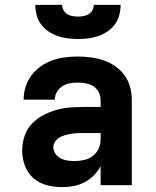

<svg xmlns="http://www.w3.org/2000/svg" viewBox="-20 -760 640 788"><path d="M235 8Q203 8 172 0Q141 -8 117 -29Q93 -50 82 -80.5Q71 -111 71 -142Q71 -171 80 -199.5Q89 -228 108.5 -249.5Q128 -271 153.5 -285Q179 -299 207 -307.5Q235 -316 264 -318.5Q293 -321 322 -321H393V-349Q393 -366 385 -381.5Q377 -397 363 -406Q349 -415 332 -418Q315 -421 298 -421Q282 -421 265.5 -418Q249 -415 235.5 -406Q222 -397 213.5 -382.5Q205 -368 205 -351H77Q77 -378 85 -403.5Q93 -429 109 -450.5Q125 -472 147 -487.5Q169 -503 194 -512Q219 -521 245.5 -524.5Q272 -528 298 -528Q325 -528 352 -524.5Q379 -521 404.5 -512.5Q430 -504 452.5 -488.5Q475 -473 491 -451Q507 -429 514 -402.5Q521 -376 521 -349V0H393V-78Q382 -57 365 -40Q348 -23 327 -12Q306 -1 282.5 3.5Q259 8 235 8ZM286 -99Q306 -99 325.5 -103.5Q345 -108 361 -120Q377 -132 385 -150.5Q393 -169 393 -189V-214H322Q310 -214 297 -213.5Q284 -213 272 -211Q260 -209 247.5 -205.5Q235 -202 224.5 -196Q214 -190 206.5 -179Q199 -168 199 -156Q199 -141 208 -128.5Q217 -116 230 -109.5Q243 -103 257.5 -101Q272 -99 286 -99ZM300 -600Q279 -600 258 -602.5Q237 -605 217 -612Q197 -619 179 -631Q161 -643 148.5 -660Q136 -677 130.5 -698Q125 -719 125 -740H235Q235 -729 240.5 -718.5Q246 -708 256 -702Q266 -696 277.5 -694Q289 -692 300 -692Q311 -692 322.5 -694Q334 -696 344 -702Q354 -708 359.5 -718.5Q365 -729 365 -740H475Q475 -719 469.5 -698Q464 -677 451.5 -660Q439 -643 421 -631Q403 -619 383 -612Q363 -605 342 -602.5Q321 -600 300 -600Z"/></svg>

Font: Iosevka Custom XBdEx
Style: Regular
Weight: 800
Width: 7
Monospace: yes
Designer: Belleve Invis
Foundry: Belleve Invis
Version: Version 11.2.4; ttfautohint (v1.8.4)